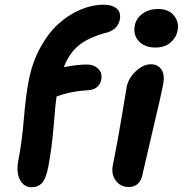

<svg xmlns="http://www.w3.org/2000/svg" viewBox="-20 -807 773 812"><path d="M112.8 -15.1Q81.5 -15.1 64.5 -46.6Q47.4 -78.1 58.1 -131.8Q72.8 -206.5 81.1 -306.6Q89.4 -406.7 102.1 -469.2Q116.7 -543.5 149.9 -604.7Q183.1 -666 226.3 -705.3Q269.5 -744.6 319.6 -765.9Q369.6 -787.1 419.9 -787.1Q453.1 -787.1 472.7 -771.5Q492.2 -755.9 486.8 -724.1Q478 -683.1 434.1 -669.9Q354.5 -648.9 313.2 -615Q272 -581.1 250 -522.9Q307.6 -534.2 347.2 -534.2Q376.5 -534.2 395 -516.6Q413.6 -499 408.2 -470.2Q405.3 -452.1 391.4 -439.7Q377.4 -427.2 356 -425.8Q281.7 -421.9 219.2 -398.9Q214.8 -372.6 207 -275.9Q199.2 -179.2 184.1 -101.1Q174.8 -52.2 158 -33.7Q141.1 -15.1 112.8 -15.1ZM637.2 -606Q591.8 -606 567.1 -632.8Q542.5 -659.7 549.8 -698.2Q556.2 -730.5 583.7 -749.8Q611.3 -769 647.9 -769Q693.8 -769 716.1 -740.7Q738.3 -712.4 731 -678.2Q726.1 -649.4 701.9 -627.7Q677.7 -606 637.2 -606ZM524.9 -16.1Q489.3 -16.1 469.5 -43.5Q449.7 -70.8 457 -106.9Q478.5 -213.4 494.6 -312.7Q510.7 -412.1 516.1 -440.9Q524.4 -478.5 555.4 -506.8Q586.4 -535.2 618.2 -535.2Q647 -535.2 662.1 -513.9Q677.2 -492.7 670.9 -454.1Q663.6 -414.6 626.2 -256.6Q588.9 -98.6 583 -70.8Q578.6 -44.9 563.7 -30.5Q548.8 -16.1 524.9 -16.1Z"/></svg>

Font: Shantell Sans Bouncy
Style: Italic
Weight: 600
Italic angle: -11.31°
Designer: Stephen Nixon, Anya Danilova, Shantell Martin
Foundry: Arrow Type
Version: Version 1.006;[9816181b4]